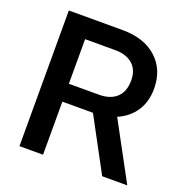

<svg xmlns="http://www.w3.org/2000/svg" viewBox="-128 -838 928 956"><g transform="rotate(20 335.5 -359.5)"><path d="M76.2 0V-718.8H360.4Q475.6 -718.8 542 -658.7Q608.4 -598.6 608.4 -497.1Q608.4 -428.7 575.7 -378.9Q543 -329.1 483.4 -303.7L647.5 0H514.6L363.3 -281.2H360.4H201.2V0ZM201.2 -376H360.4Q420.9 -376 454.1 -407.2Q487.3 -438.5 487.3 -497.1Q487.3 -552.7 453.6 -582.5Q419.9 -612.3 360.4 -612.3H201.2Z"/></g></svg>

Font: Min Sans SemiBold
Style: Regular
Weight: 600
Designer: Jinseong-Kim, NotoSansCJK, Nunito
Foundry: Jinseong-Kim
Version: Version 1.400;Glyphs 3.1.2 (3151)